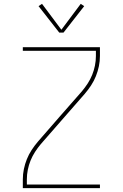

<svg xmlns="http://www.w3.org/2000/svg" viewBox="-20 -981 640 1001"><path d="M99 0V-46Q99 -73 104.5 -99.5Q110 -126 120 -151Q130 -176 145 -199Q160 -222 178 -243L292 -374L407 -505Q423 -524 437 -545.5Q451 -567 460.5 -590.5Q470 -614 475 -639Q480 -664 480 -689V-716H99V-735H501V-689Q501 -662 495.5 -635.5Q490 -609 480 -584Q470 -559 455 -536Q440 -513 422 -492L193 -230Q177 -211 163 -189.5Q149 -168 139.5 -144.5Q130 -121 125 -96Q120 -71 120 -46V-19H501V0ZM289 -811 181 -949 199 -961 300 -826 401 -961 419 -949 311 -811Z"/></svg>

Font: Iosevka Curly Thin Extended
Style: Regular
Weight: 100
Width: 7
Monospace: yes
Designer: Belleve Invis
Foundry: Belleve Invis
Version: Version 11.1.0; ttfautohint (v1.8.3)